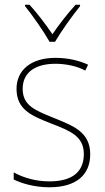

<svg xmlns="http://www.w3.org/2000/svg" viewBox="-20 -783 444 813"><path d="M190 -606H213C238 -649 285 -715 319 -757V-763H300C264 -723 229 -678 202 -638C175 -678 138 -727 105 -763H86V-757C117 -719 165 -650 190 -606ZM362 -130C362 -226 287 -251 207 -284C132 -315 76 -334 76 -407C76 -477 130 -513 215 -513C260 -513 310 -502 341 -484L353 -509C317 -526 269 -538 215 -538C110 -538 50 -485 50 -407C50 -317 116 -292 199 -259C277 -229 335 -206 335 -131C335 -59 291 -15 189 -15C134 -15 82 -29 38 -53V-23C70 -7 125 10 189 10C305 10 362 -44 362 -130Z"/></svg>

Font: Noto Sans Gujarati SemiCondensed Thin
Style: Regular
Weight: 100
Width: 4
Designer: Jelle Bosma - Monotype Design Team, Universal Thirst
Foundry: Monotype Imaging Inc.
Version: Version 2.106